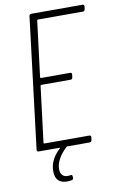

<svg xmlns="http://www.w3.org/2000/svg" viewBox="-96 -752 606 982"><g transform="rotate(-10 207.0 -261.5)"><path d="M412 -675 414 -690C414 -696 411 -700 405 -700H139C133 -700 129 -696 128 -690L45 -10C44 -4 48 0 53 0H161C164 0 165 2 162 5C121 42 108 83 110 119C112 175 159 182 195 174C202 173 204 168 204 162L203 155C203 149 199 146 192 148C166 153 142 145 141 108C140 70 167 31 198 2C199 1 201 0 203 0H319C325 0 329 -4 330 -10L332 -25C333 -31 329 -35 323 -35H90C88 -35 86 -37 86 -39L122 -329C122 -331 124 -333 126 -333H279C284 -333 289 -337 289 -343L291 -358C292 -364 289 -368 283 -368H131C129 -368 127 -370 127 -372L163 -661C163 -663 165 -665 167 -665H401C407 -665 411 -669 412 -675Z"/></g></svg>

Font: Barlow Condensed ExtraLight
Style: Italic
Weight: 275
Width: 3
Italic angle: -7°
Designer: Jeremy Tribby
Foundry: Tribby Type
Version: Version 1.422;hotconv 1.0.109;makeotfexe 2.5.65596